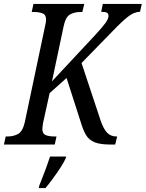

<svg xmlns="http://www.w3.org/2000/svg" viewBox="-38 -734 740 975"><path d="M-18 0 -9 -41H1Q30 -41 53.5 -53.5Q77 -66 88 -114L191 -602Q196 -624 196 -634Q196 -659 178.5 -666Q161 -673 135 -673H123L132 -714H390L380 -673H369Q340 -673 317.5 -660.5Q295 -648 285 -600L226 -321L448 -559Q483 -597 498 -618Q513 -639 513 -653Q513 -665 505 -669.5Q497 -674 476 -674L484 -714H682L673 -674Q643 -674 611 -648.5Q579 -623 537 -579L376 -414L474 -119Q488 -79 506 -60Q524 -41 554 -41H557L547 0H523Q471 0 442.5 -11.5Q414 -23 399 -48Q384 -73 372 -114L300 -338L214 -261L181 -111Q180 -104 178.5 -94.5Q177 -85 177 -80Q177 -55 194 -48Q211 -41 238 -41H249L240 0ZM161 210Q174 178 189.5 136.5Q205 95 216 61H298L296 69Q288 88 269.5 116.5Q251 145 230 173.5Q209 202 193 221H159Z"/></svg>

Font: Noto Serif Condensed
Style: Italic
Weight: 400
Width: 3
Italic angle: -12°
Designer: Monotype Design Team
Foundry: Monotype Imaging Inc.
Version: Version 2.014; ttfautohint (v1.8.4.7-5d5b)